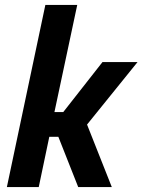

<svg xmlns="http://www.w3.org/2000/svg" viewBox="-20 -763 581 783"><path d="M8 0 165 -743H295L202 -306H238L398 -510H541L335 -255L436 0H299L218 -205H181L138 0Z"/></svg>

Font: Saira Semi Condensed SemiBold
Style: Italic
Weight: 600
Width: 4
Italic angle: -12°
Designer: Hector Gatti with collaboration of the Omnibus-Type team
Foundry: Omnibus-Type
Version: Version 1.001; ttfautohint (v1.8)